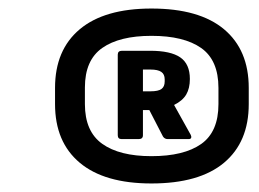

<svg xmlns="http://www.w3.org/2000/svg" viewBox="-20 -729 607 450"><path d="M335 -299Q225 -299 167 -347.5Q109 -396 109 -485V-523Q109 -612 167 -660.5Q225 -709 335 -709Q447 -709 505 -660.5Q563 -612 563 -523V-485Q563 -396 505 -347.5Q447 -299 335 -299ZM335 -363Q411 -363 451.5 -391.5Q492 -420 492 -485V-523Q492 -588 451.5 -616.5Q411 -645 335 -645Q260 -645 219.5 -616.5Q179 -588 179 -524V-485Q179 -421 219.5 -392Q260 -363 335 -363ZM265 -403Q256 -403 256 -412V-601Q256 -610 266 -610H332Q380 -610 402.5 -594.5Q425 -579 425 -544Q425 -522 416.5 -507.5Q408 -493 388 -483L427 -413Q429 -409 428 -406Q427 -403 422 -403H373Q366 -403 362 -409L330 -471H315V-412Q315 -403 305 -403ZM315 -515H333Q351 -515 358.5 -520.5Q366 -526 366 -538V-543Q366 -555 358 -560.5Q350 -566 333 -566H315Z"/></svg>

Font: Sofia Sans Black
Style: Italic
Weight: 900
Italic angle: -9°
Version: Version 4.100-B